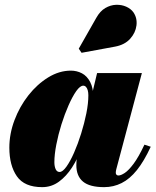

<svg xmlns="http://www.w3.org/2000/svg" viewBox="-20 -761 641 791"><path d="M154 10Q80.5 10 49.5 -34.8Q18.5 -79.5 18.5 -152.5Q18.5 -210 39.8 -266.2Q61 -322.5 97.2 -368.5Q133.5 -414.5 178.8 -442.2Q224 -470 272 -470Q296.5 -470 317.5 -459Q338.5 -448 351.5 -423.2Q364.5 -398.5 364.5 -358.5Q364.5 -343 359.5 -310Q354.5 -277 344 -235.2Q333.5 -193.5 316.8 -150.5Q300 -107.5 276.8 -71.2Q253.5 -35 222.8 -12.5Q192 10 154 10ZM225.5 -52.5Q238 -52.5 253.8 -74.5Q269.5 -96.5 285.2 -132.2Q301 -168 314.2 -210.5Q327.5 -253 335.8 -294.2Q344 -335.5 344 -368Q344 -380 341.5 -389Q339 -398 334.2 -403Q329.5 -408 323 -408Q310 -408 294.2 -385.8Q278.5 -363.5 262.5 -327.2Q246.5 -291 233.2 -248.8Q220 -206.5 212 -165.2Q204 -124 204 -92.5Q204 -76 209.2 -64.2Q214.5 -52.5 225.5 -52.5ZM409 10Q349.5 10 322 -12.8Q294.5 -35.5 294.5 -81Q294.5 -90.5 295.2 -97.8Q296 -105 297 -110L313 -183L340 -264.5L354.5 -353.5L380 -460H564.5L459 -63.5Q457 -56 457 -49Q457 -44.5 459.8 -41.2Q462.5 -38 468 -38Q478 -38 494 -48.5Q510 -59 530.5 -86.5Q551 -114 575 -165L601 -156.5Q573.5 -97 544 -60.2Q514.5 -23.5 481 -6.8Q447.5 10 409 10ZM316 -543.5 304.5 -560.5 377 -688Q392.5 -715.5 414 -728Q435.5 -740.5 458.2 -741.2Q481 -742 500 -733.5Q519 -725 529.5 -710.5Q546 -686.5 542.2 -656.2Q538.5 -626 516.2 -601.2Q494 -576.5 454.5 -569Z"/></svg>

Font: Bodoni Moda 9pt Black
Style: Italic
Weight: 900
Italic angle: -13°
Designer: Owen Earl
Foundry: indestructible type
Version: Version 2.004